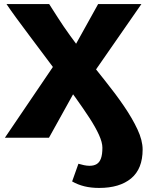

<svg xmlns="http://www.w3.org/2000/svg" viewBox="-20 -678 722 945"><path d="M468 247Q428 247 395.5 239Q363 231 335 215L366 128Q379 132 393.5 135Q408 138 421 138Q442 138 456 129.5Q470 121 477 101.5Q484 82 484 49Q484 23 467 -14.5Q450 -52 420 -98Q390 -144 352 -197Q314 -250 272 -306Q234 -357 196.5 -407Q159 -457 124.5 -503Q90 -549 61 -588.5Q32 -628 12 -658H222Q240 -630 265.5 -590Q291 -550 324.5 -503.5Q358 -457 396 -408Q447 -343 498 -279.5Q549 -216 590 -156Q631 -96 656.5 -41.5Q682 13 682 58Q682 153 625.5 200Q569 247 468 247ZM4 0 259 -376 338 -433 463 -658H676L449 -331L372 -272L221 0Z"/></svg>

Font: Ysabeau SC Black
Style: Regular
Weight: 900
Designer: Christian Thalmann (Catharsis Fonts)
Version: Version 2.001;gftools[0.9.30]; featfreeze: smcp